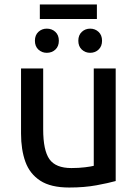

<svg xmlns="http://www.w3.org/2000/svg" viewBox="-20 -827 617 858"><path d="M289 11Q207 11 160 -19.5Q113 -50 93.5 -104Q74 -158 74 -230V-521H173V-249Q173 -155 201 -115.5Q229 -76 299 -76Q332 -76 360 -79.5Q388 -83 399 -86V-521H497V-18Q465 -9 411 1Q357 11 289 11ZM158 -742V-807H413V-742ZM189 -591Q167 -591 151.5 -605.5Q136 -620 136 -645Q136 -670 151.5 -684.5Q167 -699 189 -699Q212 -699 227.5 -684.5Q243 -670 243 -645Q243 -620 227.5 -605.5Q212 -591 189 -591ZM383 -591Q361 -591 345.5 -605.5Q330 -620 330 -645Q330 -670 345.5 -684.5Q361 -699 383 -699Q405 -699 420.5 -684.5Q436 -670 436 -645Q436 -620 420.5 -605.5Q405 -591 383 -591Z"/></svg>

Font: Ubuntu Sans Medium
Style: Regular
Weight: 500
Designer: Dalton Maag Ltd
Foundry: Dalton Maag Ltd
Version: Version 1.006; ttfautohint (v1.8.4.7-5d5b)